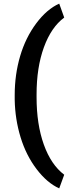

<svg xmlns="http://www.w3.org/2000/svg" viewBox="-20 -809 391 1051"><path d="M60.5 -289.1Q60.5 -400.9 90.3 -502Q120.1 -603 178.2 -680.9Q236.3 -758.8 304.2 -789.1L331.5 -712.9Q260.3 -660.2 220.2 -549.8Q180.2 -439.5 180.2 -292V-276.9Q180.2 -128.9 219.7 -18.1Q259.3 92.8 331.5 147.5L304.2 222.2Q237.8 192.4 180.4 116.9Q123 41.5 92.8 -57.1Q62.5 -155.8 60.5 -263.2Z"/></svg>

Font: MAUL Bold
Style: Bold
Weight: 700
Designer: MAUL
Version: Version 1.0; 2020; ttfautohint (v1.8.3)